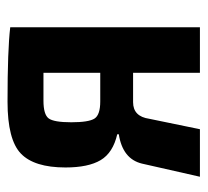

<svg xmlns="http://www.w3.org/2000/svg" viewBox="-40 -498 538 497"><g transform="rotate(-90 228.5 -249.0)"><path d="M214 -498Q349 -498 407 -491V0H289V-173H213Q176 -173 170 -131L143 0H20L54 -150Q66 -200 130 -210V-214Q82 -225 63 -257Q44 -289 44 -348Q44 -429 80 -463.5Q116 -498 214 -498ZM289 -258V-405H217Q181 -405 171 -391.5Q161 -378 161 -333Q161 -288 170.5 -273Q180 -258 215 -258Z"/></g></svg>

Font: Exo 2 Semi Bold Condensed
Style: Regular
Weight: 600
Width: 3
Designer: Natanael Gama
Version: Version 1.001;PS 001.001;hotconv 1.0.70;makeotf.lib2.5.58329